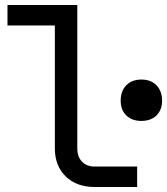

<svg xmlns="http://www.w3.org/2000/svg" viewBox="-20 -750 670 770"><path d="M360 0Q287 0 243.5 -42.5Q200 -85 200 -155V-648H10V-730H290V-155Q290 -121 309 -101.5Q328 -82 360 -82H530V0ZM547 -265Q509 -265 486.5 -287Q464 -309 464 -346Q464 -385 486.5 -408Q509 -431 547 -431Q585 -431 607.5 -408Q630 -385 630 -346Q630 -309 607.5 -287Q585 -265 547 -265Z"/></svg>

Font: JetBrainsMono NF
Style: Regular
Weight: 400
Designer: Philipp Nurullin, Konstantin Bulenkov
Foundry: JetBrains
Version: Version 2.251; ttfautohint (v1.8.3);Nerd Fonts 2.2.2